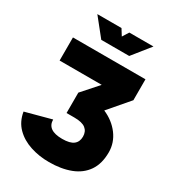

<svg xmlns="http://www.w3.org/2000/svg" viewBox="-220 -829 1067 1180"><g transform="rotate(30 314.0 -238.5)"><path d="M59.6 -507.8H574.2V-359.4L450.7 -215.3Q520 -185.5 561.8 -129.9Q603.5 -74.2 603.5 -6.3Q603.5 74.7 567.6 127Q531.7 179.2 466.6 204.3Q401.4 229.5 313.5 229.5Q244.1 229.5 181.9 209.2Q119.6 189 77.4 146.7Q35.2 104.5 24.4 38.6L206.5 -10.3Q206.5 65.4 313.5 65.4Q368.7 65.4 393.3 45.9Q418 26.4 418 -10.3Q418 -46.9 393.3 -66.4Q368.7 -85.9 313.5 -85.9H257.8V-230.5L358.4 -343.8H59.6ZM289.1 -707 316.9 -662.6 344.7 -707H516.1L416 -582H217.8L117.7 -707Z"/></g></svg>

Font: Giphurs Black
Style: Regular
Weight: 900
Version: Version 0.920; ttfautohint (v1.8.4.7-5d5b)